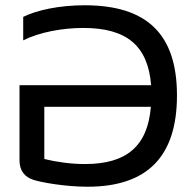

<svg xmlns="http://www.w3.org/2000/svg" viewBox="-20 -699 735 728"><path d="M68 -635V-546C130 -577 216 -593 296 -593C460 -593 541 -526 553 -376H54V-91C54 -52 73 -28 107 -17C138 -7 228 9 312 9C538 9 651 -105 651 -337C651 -569 538 -679 301 -679C203 -679 118 -660 68 -635ZM148 -96V-294H552C540 -145 460 -77 302 -77C248 -77 194 -85 148 -96Z"/></svg>

Font: LT Wave Alt
Style: Regular
Weight: 400
Designer: Daniel Lyons
Version: Version 2.5 (Glyphs App)